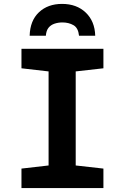

<svg xmlns="http://www.w3.org/2000/svg" viewBox="-20 -964 640 984"><path d="M90 0V-100L229 -116V-598L90 -614V-714H510V-614L368 -598V-116L510 -100V0ZM298 -944Q373 -944 419.5 -899.5Q466 -855 468 -781H385Q381 -821 356.5 -835Q332 -849 300 -849Q278 -849 259 -842.5Q240 -836 228.5 -821.5Q217 -807 215 -781H132Q134 -858 179.5 -901Q225 -944 298 -944Z"/></svg>

Font: Noto Sans Mono
Style: Bold
Weight: 700
Designer: Monotype Design Team
Foundry: Monotype Imaging Inc.
Version: Version 2.014